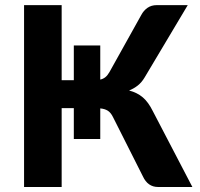

<svg xmlns="http://www.w3.org/2000/svg" viewBox="-20 -746 796 766"><path d="M380 -428.5Q391.5 -431 400.5 -438.2Q409.5 -445.5 417 -459L543.5 -686Q553 -704 568.5 -714.8Q584 -725.5 605 -725.5H729L557 -437Q545.5 -417.5 529.8 -405Q514 -392.5 495 -385Q527.5 -376.5 549.8 -357.5Q572 -338.5 589.5 -303L747.5 0H610.5Q569.5 0 550 -42.5L431 -278.5Q422 -297 409.8 -304.5Q397.5 -312 380 -313.5V-191.5H274.5V-314.5H226V0H76V-725.5H226V-426H274.5V-564.5H380Z"/></svg>

Font: Lato Heavy
Style: Regular
Weight: 800
Designer: Lukasz Dziedzic
Foundry: tyPoland Lukasz Dziedzic
Version: Version 2.007; 2014-02-27